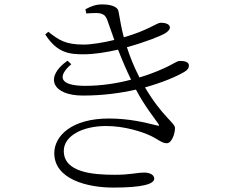

<svg xmlns="http://www.w3.org/2000/svg" viewBox="-20 -806 1040 870"><path d="M689 -238C640 -250 568 -269 473 -269C306 -269 226 -191 226 -112C226 6 375 44 493 44C626 44 679 28 679 3C679 -12 661 -24 634 -24C599 -24 572 -14 501 -14C402 -14 269 -24 269 -122C269 -190 353 -235 461 -235C544 -235 624 -209 662 -191C698 -174 713 -157 736 -157C758 -157 773 -200 773 -226C773 -249 715 -278 637 -410C716 -432 777 -458 815 -480C832 -490 836 -499 836 -509C836 -524 819 -530 797 -530C779 -530 772 -518 717 -494C688 -481 652 -467 612 -455C586 -505 568 -552 555 -592C639 -615 711 -644 730 -656C743 -665 750 -673 750 -682C749 -698 727 -703 708 -703C691 -703 650 -668 541 -637C530 -677 524 -718 517 -754C513 -779 475 -786 443 -786C416 -786 395 -779 367 -764L371 -745C386 -746 401 -747 418 -747C449 -746 459 -735 467 -713L498 -625C449 -613 394 -604 359 -604C277 -604 247 -624 199 -662L185 -650C239 -565 296 -560 359 -560C407 -560 462 -569 515 -581C534 -532 554 -486 574 -445C510 -428 439 -417 366 -417C250 -417 238 -459 303 -515L286 -531C180 -457 216 -373 356 -373C445 -373 526 -384 596 -400C635 -326 679 -272 696 -247C703 -237 703 -234 689 -238Z"/></svg>

Font: Noto Serif CJK SC Light
Style: Regular
Weight: 300
Designer: Ryoko NISHIZUKA 西塚涼子 (kana & ideographs); Frank Grießhammer (Latin, Greek & Cyrillic); Wenlong ZHANG 张文龙 (bopomofo); San
Foundry: Adobe
Version: Version 2.001;hotconv 1.1.0;makeotfexe 2.6.0